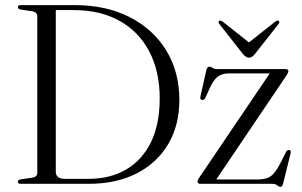

<svg xmlns="http://www.w3.org/2000/svg" viewBox="-20 -720 1182 752"><path d="M50 -8Q50 -15.5 60.5 -17.5L106 -24Q126 -27 126 -43V-656Q126 -672.5 106 -676L60.5 -682.5Q50 -685 50 -692Q50 -700 61.5 -700H272.5Q396 -700 488.2 -652.8Q580.5 -605.5 631.5 -521.8Q682.5 -438 682.5 -328.5Q682.5 -230 639.2 -156.2Q596 -82.5 516 -41.2Q436 0 327 0H61.5Q50 0 50 -8ZM326.5 -19.5Q411 -19.5 473.5 -55.8Q536 -92 570.8 -162.2Q605.5 -232.5 605.5 -335Q605.5 -440 565 -517.8Q524.5 -595.5 449 -638Q373.5 -680.5 268 -680.5H198.5V-47.5Q198.5 -19.5 234.5 -19.5ZM1102 -424.5 827 -17H989.5Q1021 -17 1039.2 -29Q1057.5 -41 1078.5 -81.5L1100.5 -125Q1105.5 -133.5 1112.5 -132.5Q1121 -131.5 1118.5 -120.5L1089 -1.5Q1085.5 12 1078.5 12Q1072.5 12 1065.8 6Q1059 0 1045.5 0H766.5Q753.5 0 753.5 -8Q753.5 -14 760.5 -24.5L1036.5 -432.5H876Q849.5 -432.5 832 -419Q814.5 -405.5 799.5 -370.5L785 -338Q780 -327.5 772 -328.5Q762 -329.5 765 -342L788 -444.5Q791.5 -459 800 -459Q806 -459 812.5 -454.2Q819 -449.5 831.5 -449.5H1096Q1109.5 -449.5 1109.5 -441.5Q1109.5 -435.5 1102 -424.5ZM978 -508Q966.5 -494 955.5 -494Q944 -494 932 -508L839.5 -625.5Q833 -634 838.5 -638Q843.5 -641.5 852 -635.5L955 -554L1058.5 -635.5Q1067 -642 1072 -638Q1077 -633.5 1070.5 -625.5Z"/></svg>

Font: Fraunces 72pt Light
Style: Regular
Weight: 300
Version: Version 1.000;[0bf87f6ff]